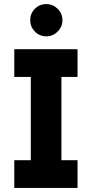

<svg xmlns="http://www.w3.org/2000/svg" viewBox="-20 -921 451 941"><path d="M50 0V-136H131V-544H50V-680H360V-544H281V-136H360V0ZM207 -743Q173.6 -743 150.8 -766.5Q128 -790 128 -822Q128 -855 150.9 -878Q173.8 -901 207.3 -901Q239 -901 262.5 -878Q286 -855 286 -822Q286 -790 262.7 -766.5Q239.3 -743 207 -743Z"/></svg>

Font: Teachers
Style: Regular
Weight: 400
Designer: Alfredo Marco Pradil, Chank Diesel
Version: Version 1.001